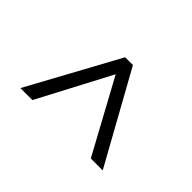

<svg xmlns="http://www.w3.org/2000/svg" viewBox="-78 -937 883 883"><g transform="rotate(45 364.0 -495.5)"><path d="M92 -275 332.5 -716H383L627.5 -275H550L357 -630L170 -275Z"/></g></svg>

Font: Mooli
Style: Regular
Weight: 400
Designer: Vernon Adams
Foundry: Vernon Adams
Version: Version 1.000; ttfautohint (v1.8.4.7-5d5b);gftools[0.9.33]